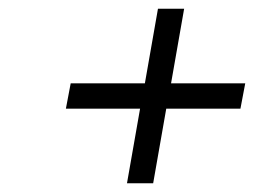

<svg xmlns="http://www.w3.org/2000/svg" viewBox="-20 -540 600 440"><path d="M531 -291H361L331 -120H271L301 -291H131L142 -349H312L342 -520H402L372 -349H542Z"/></svg>

Font: Gauge
Style: Oblique
Weight: 400
Italic angle: -80°
Designer: Daniel Pimley
Foundry: Daniel Pimley
Version: Version 2.0